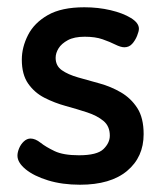

<svg xmlns="http://www.w3.org/2000/svg" viewBox="-20 -500 446 528"><path d="M200 8Q151 8 112 -4Q73 -16 50.5 -34.5Q28 -53 28 -72Q28 -81 32.5 -92Q37 -103 45.5 -111Q54 -119 64 -119Q77 -119 91.5 -107.5Q106 -96 130 -84.5Q154 -73 197 -73Q247 -73 264.5 -90Q282 -107 282 -127Q282 -153 264.5 -167.5Q247 -182 219.5 -191Q192 -200 161 -208.5Q130 -217 102.5 -231Q75 -245 57.5 -270Q40 -295 40 -336Q40 -370 57 -403.5Q74 -437 111.5 -458.5Q149 -480 212 -480Q250 -480 284 -472Q318 -464 340 -450.5Q362 -437 362 -421Q362 -414 357 -401.5Q352 -389 343.5 -379.5Q335 -370 322 -370Q312 -370 297 -377.5Q282 -385 262 -392Q242 -399 213 -399Q184 -399 166.5 -389.5Q149 -380 141 -367Q133 -354 133 -341Q133 -319 150 -307Q167 -295 195 -287Q223 -279 254 -270.5Q285 -262 312.5 -246Q340 -230 357.5 -203Q375 -176 375 -131Q375 -68 329.5 -30Q284 8 200 8Z"/></svg>

Font: Dosis SemiBold
Style: Regular
Weight: 600
Designer: EdgarTolentino, PabloImpallari, IginoMarini
Foundry: EdgarTolentino, PabloImpallari, IginoMarini
Version: Version 3.001; ttfautohint (v1.8.2)